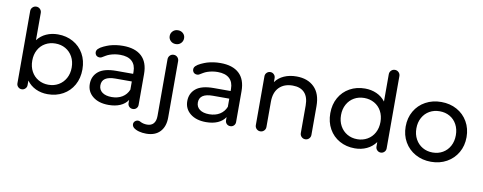

<svg xmlns="http://www.w3.org/2000/svg" viewBox="-75 -1134 4307 1711"><g transform="rotate(10 2079.0 -278.5)"><path d="M372 -535Q449 -535 510 -501Q571 -467 605.5 -406Q640 -345 640 -265Q640 -185 605.5 -123.5Q571 -62 510 -28Q449 6 372 6Q313 6 264 -17Q215 -40 183 -84V-43Q183 -24 169.5 -10.5Q156 3 137 3Q118 3 104.5 -10.5Q91 -24 91 -43V-697Q91 -717 105 -731Q119 -745 139 -745Q159 -745 173 -731Q187 -717 187 -697V-450Q219 -492 267 -513.5Q315 -535 372 -535ZM364 -78Q415 -78 455.5 -101.5Q496 -125 519.5 -167.5Q543 -210 543 -265Q543 -320 519.5 -362.5Q496 -405 455.5 -428Q415 -451 364 -451Q314 -451 273 -428Q232 -405 209 -362.5Q186 -320 186 -265Q186 -210 209 -167.5Q232 -125 273 -101.5Q314 -78 364 -78Z M961 -535Q1071 -535 1129.5 -481Q1188 -427 1188 -320V-41Q1188 -22 1175 -9Q1162 4 1143 4Q1123 4 1110 -9Q1097 -22 1097 -41V-70Q1073 -33 1028.5 -13.5Q984 6 923 6Q834 6 780.5 -37Q727 -80 727 -150Q727 -220 778 -262.5Q829 -305 940 -305H1092V-324Q1092 -386 1056 -419Q1020 -452 950 -452Q903 -452 858 -437Q838 -430 823 -421Q808 -412 791 -402Q784 -397 771 -397Q760 -397 750 -402Q740 -407 735 -417Q728 -429 730 -443Q732 -457 742 -467Q759 -484 788.5 -497.5Q818 -511 840 -518Q897 -535 961 -535ZM939 -68Q994 -68 1034 -92.5Q1074 -117 1092 -162V-236H944Q822 -236 822 -154Q822 -114 853 -91Q884 -68 939 -68Z M1298 200Q1263 200 1233 192Q1203 184 1183 168Q1173 159 1169.5 146.5Q1166 134 1171 122Q1176 111 1186.5 104.5Q1197 98 1208 98Q1213 98 1217 99Q1221 100 1226 102Q1230 104 1231 105Q1258 119 1292 119Q1330 119 1350.5 95.5Q1371 72 1371 26V-488Q1372 -508 1385.5 -521.5Q1399 -535 1419 -535Q1439 -535 1452.5 -521.5Q1466 -508 1467 -488V24Q1467 106 1423 153Q1379 200 1298 200ZM1419 -632Q1391 -632 1372.5 -650Q1354 -668 1354 -694Q1354 -720 1372.5 -738.5Q1391 -757 1419 -757Q1447 -757 1465.5 -739.5Q1484 -722 1484 -696Q1484 -669 1465.5 -650.5Q1447 -632 1419 -632Z M1843 -535Q1953 -535 2011.5 -481Q2070 -427 2070 -320V-41Q2070 -22 2057 -9Q2044 4 2025 4Q2005 4 1992 -9Q1979 -22 1979 -41V-70Q1955 -33 1910.5 -13.5Q1866 6 1805 6Q1716 6 1662.5 -37Q1609 -80 1609 -150Q1609 -220 1660 -262.5Q1711 -305 1822 -305H1974V-324Q1974 -386 1938 -419Q1902 -452 1832 -452Q1785 -452 1740 -437Q1720 -430 1705 -421Q1690 -412 1673 -402Q1666 -397 1653 -397Q1642 -397 1632 -402Q1622 -407 1617 -417Q1610 -429 1612 -443Q1614 -457 1624 -467Q1641 -484 1670.5 -497.5Q1700 -511 1722 -518Q1779 -535 1843 -535ZM1821 -68Q1876 -68 1916 -92.5Q1956 -117 1974 -162V-236H1826Q1704 -236 1704 -154Q1704 -114 1735 -91Q1766 -68 1821 -68Z M2531 -535Q2632 -535 2691.5 -476.5Q2751 -418 2751 -305V-45Q2751 -25 2737 -11Q2723 3 2703 3Q2683 3 2669 -11Q2655 -25 2655 -45V-294Q2655 -371 2618 -410Q2581 -449 2512 -449Q2434 -449 2389 -403.5Q2344 -358 2344 -273V-45Q2344 -25 2330 -11Q2316 3 2296 3Q2276 3 2262 -11Q2248 -25 2248 -45V-487Q2248 -506 2261.5 -519.5Q2275 -533 2294 -533Q2313 -533 2326.5 -519.5Q2340 -506 2340 -487V-450Q2369 -491 2418.5 -513Q2468 -535 2531 -535Z M3432 -697V-43Q3432 -24 3418.5 -10.5Q3405 3 3386 3Q3367 3 3353.5 -10.5Q3340 -24 3340 -43V-84Q3308 -40 3259 -17Q3210 6 3151 6Q3074 6 3013 -28Q2952 -62 2917.5 -123.5Q2883 -185 2883 -265Q2883 -345 2917.5 -406Q2952 -467 3013 -501Q3074 -535 3151 -535Q3208 -535 3256 -513.5Q3304 -492 3336 -450V-697Q3336 -717 3350 -731Q3364 -745 3384 -745Q3404 -745 3418 -731Q3432 -717 3432 -697ZM3159 -78Q3209 -78 3250 -101.5Q3291 -125 3314 -167.5Q3337 -210 3337 -265Q3337 -320 3314 -362.5Q3291 -405 3250 -428Q3209 -451 3159 -451Q3108 -451 3067.5 -428Q3027 -405 3003.5 -362.5Q2980 -320 2980 -265Q2980 -210 3003.5 -167.5Q3027 -125 3067.5 -101.5Q3108 -78 3159 -78Z M3841 6Q3762 6 3699 -29Q3636 -64 3600.5 -125.5Q3565 -187 3565 -265Q3565 -343 3600.5 -404.5Q3636 -466 3699 -500.5Q3762 -535 3841 -535Q3920 -535 3982.5 -500.5Q4045 -466 4080.5 -404.5Q4116 -343 4116 -265Q4116 -187 4080.5 -125.5Q4045 -64 3982.5 -29Q3920 6 3841 6ZM3841 -78Q3892 -78 3932.5 -101.5Q3973 -125 3996 -167.5Q4019 -210 4019 -265Q4019 -320 3996 -362.5Q3973 -405 3932.5 -428Q3892 -451 3841 -451Q3790 -451 3749.5 -428Q3709 -405 3685.5 -362.5Q3662 -320 3662 -265Q3662 -210 3685.5 -167.5Q3709 -125 3749.5 -101.5Q3790 -78 3841 -78Z"/></g></svg>

Font: Sepalumica Med
Style: Regular
Weight: 500
Designer: Julieta Ulanovsky
Foundry: Julieta Ulanovsky
Version: Version 7.200